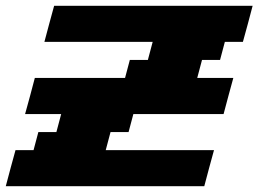

<svg xmlns="http://www.w3.org/2000/svg" viewBox="-20 -645 895 665"><path d="M0 0H687.5Q692.9 -21 704.1 -62.5Q715.3 -104 721.2 -125H346.2L362.8 -187.5H425.3L441.9 -250H754.4Q759.8 -270.5 771 -312.3Q782.2 -354 788.1 -375H663.1L679.7 -437.5H742.2L758.8 -500H821.3Q827.1 -520.5 838.4 -562.3Q849.6 -604 855 -625H167.5Q161.6 -604 150.4 -562.3Q139.2 -520.5 133.8 -500H508.8L492.2 -437.5H429.7L413.1 -375H100.6Q95.2 -354 84 -312.3Q72.8 -270.5 66.9 -250H191.9L175.3 -187.5H112.8L96.2 -125H33.7Q27.8 -104 16.6 -62.5Q5.4 -21 0 0Z"/></svg>

Font: Faithful 32x
Style: SemiboldOblique
Weight: 400
Foundry: Faithful Resource Pack
Version: Version 1.0; January 27, 2023